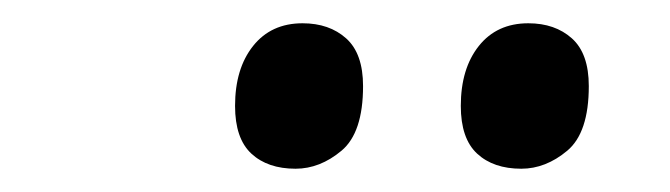

<svg xmlns="http://www.w3.org/2000/svg" viewBox="-20 -771 576 165"><path d="M428 -626Q404 -626 390 -639Q376 -652 376 -680Q376 -712 391.5 -731.5Q407 -751 434 -751Q457 -751 471.5 -738Q486 -725 486 -697Q486 -657 467.5 -641.5Q449 -626 428 -626ZM234 -626Q210 -626 196 -639Q182 -652 182 -680Q182 -712 197.5 -731.5Q213 -751 240 -751Q263 -751 277.5 -738Q292 -725 292 -697Q292 -657 273.5 -641.5Q255 -626 234 -626Z"/></svg>

Font: Noto Serif SemiCondensed SemiBold
Style: Italic
Weight: 600
Width: 4
Italic angle: -12°
Designer: Monotype Design Team
Foundry: Monotype Imaging Inc.
Version: Version 2.014; ttfautohint (v1.8.4.7-5d5b)